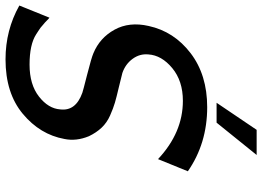

<svg xmlns="http://www.w3.org/2000/svg" viewBox="-147 -605 949 695"><g transform="rotate(-90 327.5 -257.5)"><path d="M55 -52 99 -160Q195 -70 310 -70Q382 -70 428.5 -108.5Q475 -147 478 -195Q481 -226 462 -252Q443 -278 411 -289Q393 -294 358.5 -302Q324 -310 303.5 -316Q283 -322 257 -333.5Q231 -345 213 -364Q195 -383 182 -410Q163 -456 172 -499Q188 -587 263 -649.5Q338 -712 460 -712Q566 -712 655 -662L611 -553Q609 -554 600.5 -562.5Q592 -571 589 -573L575 -585Q570 -589 562.5 -593.5Q555 -598 551 -601Q514 -625 441 -625Q369 -625 325.5 -591Q282 -557 279 -514Q272 -458 339 -434Q344 -432 405 -416.5Q466 -401 482 -394Q538 -371 567.5 -317.5Q597 -264 581 -194Q561 -102 482.5 -42Q404 18 287 18Q156 18 55 -52ZM114 197 231 52H303L205 197Z"/></g></svg>

Font: Coval
Style: Medium Italic
Weight: 500
Foundry: Context Ltd
Version: Version 001.000